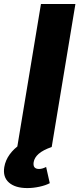

<svg xmlns="http://www.w3.org/2000/svg" viewBox="-78 -748 404 977"><path d="M305.7 -727.5 185.1 0H9.8L130.4 -727.5ZM61 209Q-0.5 209 -32.5 180.9Q-64.5 152.8 -56.2 102.1Q-50.3 67.4 -28.6 37.6Q-6.8 7.8 23.9 -12.2L185.1 0Q140.6 15.6 118.9 34.7Q97.2 53.7 93.3 77.1Q87.9 111.8 120.6 111.8Q129.9 111.8 139.2 108.9Q148.4 106 156.7 101.6L175.3 184.1Q154.3 195.3 122.8 202.1Q91.3 209 61 209Z"/></svg>

Font: Inter Extra Bold
Style: Italic
Weight: 800
Italic angle: -9.39999°
Designer: Rasmus Andersson
Foundry: rsms
Version: Version 4.000;git-3c8e0fc